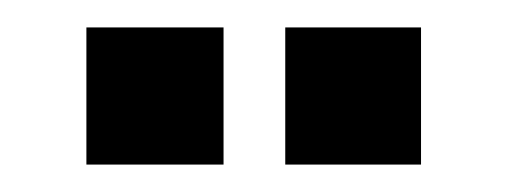

<svg xmlns="http://www.w3.org/2000/svg" viewBox="-20 -781 371 140"><path d="M188 -661V-761H287V-661ZM43 -661V-761H143V-661Z"/></svg>

Font: Big Shoulders Display ExtraBold
Style: Regular
Weight: 800
Designer: Patric King
Foundry: XO Type Co
Version: Version 1.000; ttfautohint (v1.8.2)